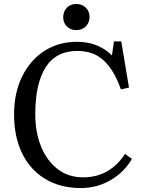

<svg xmlns="http://www.w3.org/2000/svg" viewBox="-20 -935 737 969"><path d="M389 14Q285 14 209 -31.5Q133 -77 92 -160.5Q51 -244 51 -358Q51 -465 91 -547.5Q131 -630 202.5 -677Q274 -724 369 -724Q426 -724 470.5 -705Q515 -686 545 -655L555 -726H592L631 -493L590 -484Q557 -579 505 -628.5Q453 -678 370 -678Q263 -678 210.5 -595.5Q158 -513 158 -359Q158 -267 187.5 -195Q217 -123 271 -81.5Q325 -40 400 -40Q533 -40 611 -158L646 -133Q606 -65 537.5 -25.5Q469 14 389 14ZM365 -783Q336 -783 317.5 -801.5Q299 -820 299 -848Q299 -877 317.5 -896Q336 -915 365 -915Q394 -915 413 -896.5Q432 -878 432 -849Q432 -821 413 -802Q394 -783 365 -783Z"/></svg>

Font: Literata 36pt
Style: Regular
Weight: 400
Designer: Latin by Veronika Burian and Jose Scaglione. Greek by Irene Vlachou. Cyrillic by Vera Evstafieva.
Foundry: TypeTogether
Version: Version 3.002